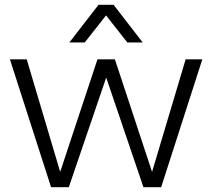

<svg xmlns="http://www.w3.org/2000/svg" viewBox="-20 -776 880 796"><path d="M191.7 0 21.1 -530H90.8L229.5 -63.4L384.1 -530H456.3L610.4 -63.4L749.7 -530H818.8L648.2 0H574.6L420.3 -454.4L265.3 0ZM267.6 -600 388.3 -756H450.9L571.6 -600H507.9L419.6 -712.1L331.3 -600Z"/></svg>

Font: Roundo Variable
Style: Regular
Weight: 200
Designer: Shiva Nallaperumal
Foundry: Indian Type Foundry
Version: Version 2.000